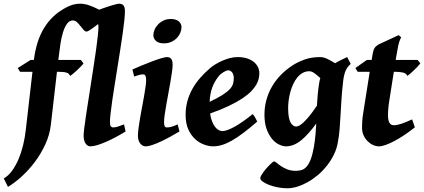

<svg xmlns="http://www.w3.org/2000/svg" viewBox="-69 -762 2266 1026"><path d="M514.2 -680.2Q507.3 -675.3 496.8 -666.7Q486.3 -658.2 474.4 -648.7Q462.4 -639.2 449.7 -629.2Q437 -619.1 426 -611.3Q415 -603.5 406.5 -598.4Q397.9 -593.3 394 -593.3Q385.7 -593.3 377.7 -602.5Q369.6 -611.8 360.8 -623Q352.1 -634.3 342.3 -643.6Q332.5 -652.8 320.3 -652.8Q301.8 -652.8 289.1 -635Q276.4 -617.2 267.8 -589.8Q259.3 -562.5 254.2 -529.3Q249 -496.1 245.6 -464.8L242.7 -441.9H362.8L377.4 -423.3Q372.6 -416.5 362.5 -406.2Q352.5 -396 341.6 -385.7Q330.6 -375.5 320.6 -367.2Q310.5 -358.9 305.7 -356.4Q300.3 -370.1 285.2 -374.3Q270 -378.4 240.7 -378.4H235.4L202.6 -94.2Q196.3 -40.5 173.1 9.5Q149.9 59.6 117.7 102.8Q85.4 146 47.6 180.4Q9.8 214.8 -26.4 236.8L-48.8 191.4Q-24.4 177.7 -4.6 150.6Q15.1 123.5 30 88.4Q44.9 53.2 54.7 12.7Q64.5 -27.8 68.8 -67.9L104.5 -378.4H38.1L25.9 -398.4L94.7 -441.9H111.8Q116.7 -481 126.5 -517.1Q136.2 -553.2 151.9 -585.4Q167.5 -617.7 190.2 -645.8Q212.9 -673.8 243.7 -696.8Q270 -715.8 299.1 -729Q328.1 -742.2 358.4 -742.2Q383.3 -742.2 408 -733.4Q432.6 -724.6 453.9 -713.6Q475.1 -702.6 491 -692.6Q506.8 -682.6 514.2 -680.2Z M602.1 -59.6Q578.1 -44.4 551.5 -30.3Q524.9 -16.1 499.5 -4.9Q474.1 6.3 451.7 13.2Q429.2 20 413.1 20Q399.4 20 388.7 5.4Q377.9 -9.3 377.9 -38.1Q377.9 -50.3 381.3 -77.9Q384.8 -105.5 390.4 -143.3Q396 -181.2 403.1 -226.1Q410.2 -271 417.5 -318.1Q424.8 -365.2 431.9 -411.6Q439 -458 444.6 -498Q450.2 -538.1 453.6 -569.6Q457 -601.1 457 -618.2Q457 -629.4 454.8 -636Q452.6 -642.6 449.2 -645.8Q445.8 -648.9 441.2 -649.9Q436.5 -650.9 432.1 -650.9Q428.2 -650.9 420.7 -648.7Q413.1 -646.5 405.3 -644L386.2 -637.7L376.5 -676.3Q390.1 -682.1 408 -689.5Q425.8 -696.8 444.8 -704.1Q463.9 -711.4 483.2 -718.3Q502.4 -725.1 519.3 -730.5Q536.1 -735.8 549.1 -739Q562 -742.2 568.8 -742.2Q582.5 -742.2 590.6 -733.4Q598.6 -724.6 598.6 -702.1Q598.6 -683.1 595.2 -651.4Q591.8 -619.6 586.2 -579.6Q580.6 -539.6 573.2 -493.9Q565.9 -448.2 558.6 -401.6Q551.3 -355 543.9 -309.8Q536.6 -264.6 531 -225.8Q525.4 -187 522 -156.7Q518.6 -126.5 518.6 -109.9Q518.6 -93.3 523.2 -87.2Q527.8 -81.1 535.6 -81.1Q546.9 -81.1 559.6 -85Q572.3 -88.9 593.8 -97.2Z M890.1 -59.6Q867.2 -45.9 841.6 -31.7Q815.9 -17.6 791.3 -6.1Q766.6 5.4 745.1 12.7Q723.6 20 709 20Q692.4 20 680.2 4.6Q668 -10.7 668 -37.1Q668 -51.8 671.1 -75.9Q674.3 -100.1 679.2 -128.9Q684.1 -157.7 689.9 -188.5Q695.8 -219.2 700.7 -247.1Q705.6 -274.9 708.7 -297.6Q711.9 -320.3 711.9 -332Q711.9 -343.3 710.4 -349.9Q709 -356.4 706.5 -359.6Q704.1 -362.8 700.2 -363.8Q696.3 -364.7 691.9 -364.7Q688 -364.7 680.7 -363Q673.3 -361.3 666 -358.9Q657.2 -356.4 647.9 -353L638.7 -390.6Q659.2 -399.9 686.8 -411.4Q714.4 -422.9 741.5 -433.1Q768.6 -443.4 791 -450.2Q813.5 -457 823.7 -457Q837.4 -457 845.5 -447.8Q853.5 -438.5 853.5 -416Q853.5 -401.9 850.1 -377.4Q846.7 -353 841.6 -324Q836.4 -294.9 830.6 -262.9Q824.7 -231 819.6 -201.9Q814.5 -172.9 811 -148.4Q807.6 -124 807.6 -109.9Q807.6 -94.7 810.8 -87.9Q814 -81.1 822.3 -81.1Q829.6 -81.1 835.9 -82Q842.3 -83 848.9 -85Q855.5 -86.9 862.8 -89.8Q870.1 -92.8 880.4 -97.2ZM900.9 -616.2Q900.9 -602.5 894.8 -587.4Q888.7 -572.3 876.7 -559.6Q864.7 -546.9 847.2 -538.6Q829.6 -530.3 806.6 -530.3Q792 -530.3 781.2 -533.9Q770.5 -537.6 763.7 -543.9Q756.8 -550.3 753.7 -558.1Q750.5 -565.9 750.5 -574.2Q750.5 -587.4 756.6 -602.5Q762.7 -617.7 774.9 -630.6Q787.1 -643.6 804.4 -652.1Q821.8 -660.6 844.7 -660.6Q859.4 -660.6 870.1 -656.7Q880.9 -652.8 887.7 -646.7Q894.5 -640.6 897.7 -632.6Q900.9 -624.5 900.9 -616.2Z M1316.9 -371.1Q1316.9 -357.9 1313.7 -342.5Q1310.5 -327.1 1301 -310.3Q1291.5 -293.5 1273.9 -274.9Q1256.3 -256.3 1227.1 -236.8Q1197.8 -217.3 1155.3 -196.8Q1112.8 -176.3 1053.7 -155.3Q1060.5 -110.8 1078.6 -86.2Q1096.7 -61.5 1120.1 -61.5Q1141.1 -61.5 1181.4 -83Q1221.7 -104.5 1280.8 -151.9Q1283.7 -150.4 1287.6 -144.8Q1291.5 -139.2 1295.2 -132.6Q1298.8 -126 1301.8 -120.1L1305.7 -112.3Q1265.6 -77.6 1232.4 -52.5Q1199.2 -27.3 1170.9 -11.2Q1142.6 4.9 1117.9 12.5Q1093.3 20 1070.3 20Q1048.8 20 1022.9 11Q997.1 2 974.9 -17.8Q952.6 -37.6 937.7 -69.6Q922.9 -101.6 922.9 -147.9Q922.9 -186 932.1 -220.5Q941.4 -254.9 958.5 -285.9Q975.6 -316.9 999.8 -344.7Q1023.9 -372.6 1054.2 -398.4Q1064.9 -407.7 1081.5 -418Q1098.1 -428.2 1117.9 -437Q1137.7 -445.8 1158.9 -451.4Q1180.2 -457 1200.7 -457Q1230.5 -457 1252.4 -449.5Q1274.4 -441.9 1288.8 -429.7Q1303.2 -417.5 1310.1 -402.1Q1316.9 -386.7 1316.9 -371.1ZM1097.7 -352.5Q1086.9 -338.4 1078.9 -324Q1070.8 -309.6 1064.9 -293.5Q1059.1 -277.3 1055.7 -258.8Q1052.2 -240.2 1051.3 -217.8Q1094.2 -238.3 1119.9 -254.6Q1145.5 -271 1158.9 -285.6Q1172.4 -300.3 1176.3 -314.5Q1180.2 -328.6 1180.2 -344.2Q1180.2 -364.3 1171.4 -375.2Q1162.6 -386.2 1149.9 -386.2Q1146 -386.2 1139.6 -383.8Q1133.3 -381.3 1126 -377Q1118.7 -372.6 1111.1 -366.5Q1103.5 -360.4 1097.7 -352.5Z M1513.7 -85.9Q1518.6 -85.9 1527.1 -89.4Q1535.6 -92.8 1549.1 -104.5Q1562.5 -116.2 1581.1 -138.2Q1599.6 -160.2 1624.5 -197.3Q1626 -225.6 1628.9 -257.6Q1631.8 -289.6 1638.2 -328.1Q1639.6 -336.4 1642.6 -344.7Q1627.4 -358.9 1612.3 -370.1Q1597.2 -381.3 1584 -381.3Q1564 -381.3 1547.9 -372.1Q1531.7 -362.8 1519.3 -347.4Q1506.8 -332 1497.6 -312Q1488.3 -292 1482.4 -270.3Q1476.6 -248.5 1473.6 -226.3Q1470.7 -204.1 1470.7 -185.1Q1470.7 -132.8 1482.9 -109.4Q1495.1 -85.9 1513.7 -85.9ZM1805.2 -420.4Q1788.6 -406.7 1779.1 -386.7Q1769.5 -366.7 1765.1 -331.5Q1758.3 -273.4 1755.6 -228.8Q1752.9 -184.1 1750.7 -145.8Q1748.5 -107.4 1745.8 -72.8Q1743.2 -38.1 1736.3 -0.5Q1730.5 33.2 1715.1 64.5Q1699.7 95.7 1678.2 123Q1656.7 150.4 1630.6 172.6Q1604.5 194.8 1576.4 210.7Q1548.3 226.6 1520 235.4Q1491.7 244.1 1466.3 244.1Q1440.4 244.1 1414.6 239Q1388.7 233.9 1368.2 225.8Q1347.7 217.8 1334.7 208.3Q1321.8 198.7 1321.8 189.9Q1321.8 184.6 1326.7 175.8Q1331.5 167 1338.9 157Q1346.2 147 1355 137Q1363.8 127 1372.1 118.9Q1380.4 110.8 1386.7 105.7Q1393.1 100.6 1395 100.6Q1400.9 100.6 1409.9 108.4Q1418.9 116.2 1432.9 125.7Q1446.8 135.3 1466.3 143.1Q1485.8 150.9 1513.2 150.9Q1529.3 150.9 1543.7 146.2Q1558.1 141.6 1570.1 127.7Q1582 113.8 1591.6 88.9Q1601.1 64 1608.4 23.4Q1614.3 -12.7 1616.9 -43Q1619.6 -73.2 1621.1 -102.1Q1580.1 -44.9 1540.5 -12.5Q1501 20 1459 20Q1442.9 20 1422.9 10.7Q1402.8 1.5 1385.5 -18.8Q1368.2 -39.1 1356.2 -71Q1344.2 -103 1344.2 -148.9Q1344.2 -226.6 1381.8 -294.7Q1419.4 -362.8 1492.2 -411.1Q1519 -429.2 1556.6 -443.1Q1594.2 -457 1642.6 -457Q1660.2 -457 1681.2 -446.8Q1702.1 -436.5 1721.7 -424.3Q1739.7 -435.1 1756.6 -442.9Q1773.4 -450.7 1786.1 -457Z M2147.9 -81.5Q2120.1 -59.6 2092.3 -40.8Q2064.5 -22 2038.8 -8.5Q2013.2 4.9 1991.9 12.5Q1970.7 20 1956.1 20Q1940.4 20 1924.3 12.7Q1908.2 5.4 1895.3 -7.6Q1882.3 -20.5 1874 -38.6Q1865.7 -56.6 1865.7 -78.1Q1865.7 -87.4 1866 -96.7Q1866.2 -106 1866.9 -116Q1867.7 -126 1868.9 -137.2Q1870.1 -148.4 1872.6 -162.1L1906.7 -378.4H1842.3L1830.1 -398.4L1891.6 -441.9H1917L1919.9 -459Q1922.9 -479 1926 -489.7Q1929.2 -500.5 1933.3 -506.6Q1937.5 -512.7 1942.4 -516.1Q1947.3 -519.5 1953.6 -524.4L2061.5 -574.2L2075.2 -562Q2071.3 -557.6 2067.4 -546.4Q2063.5 -536.6 2059.3 -518.6Q2055.2 -500.5 2050.3 -470.2L2045.4 -441.9H2162.6L2177.2 -423.3Q2172.4 -416.5 2162.6 -406.2Q2152.8 -396 2142.1 -385.7Q2131.3 -375.5 2121.8 -367.2Q2112.3 -358.9 2107.9 -356.4Q2102.1 -370.1 2084.7 -374.3Q2067.4 -378.4 2038.1 -378.4H2035.6L2010.3 -217.8Q2008.8 -208.5 2007.6 -198Q2006.3 -187.5 2005.6 -178Q2004.9 -168.5 2004.6 -160.2Q2004.4 -151.9 2004.4 -147Q2004.4 -116.7 2012.7 -104.7Q2021 -92.8 2034.7 -92.8Q2051.8 -92.8 2074.2 -100.1Q2096.7 -107.4 2133.3 -124Z"/></svg>

Font: Gentium Book Basic
Style: Bold Italic
Weight: 700
Italic angle: -8°
Designer: J. Victor Gaultney and Annie Olsen
Foundry: SIL International
Version: Version 1.102; 2013; Maintenance release